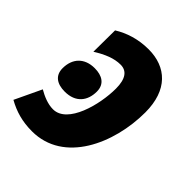

<svg xmlns="http://www.w3.org/2000/svg" viewBox="-183 -662 776 776"><g transform="rotate(45 205.0 -274.0)"><path d="M103 -197C166 -197 195 -237 195 -289C195 -332 164 -350 122 -350C63 -350 30 -313 30 -258C30 -217 58 -197 103 -197ZM123 10C304 10 393 -189 393 -368C393 -496 323 -558 222 -558C163 -558 112 -541 72 -516L71 -393C113 -419 149 -434 186 -434C221 -434 241 -408 241 -352C241 -261 203 -113 120 -113C90 -113 60 -126 34 -141L-20 -27C23 -3 67 10 123 10Z"/></g></svg>

Font: Noto Sans Display SemiCondensed Extra
Style: Italic
Weight: 800
Width: 4
Italic angle: -12°
Designer: Monotype Design Team
Foundry: Monotype Imaging Inc.
Version: Version 1.900